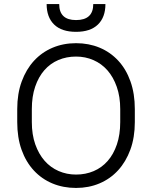

<svg xmlns="http://www.w3.org/2000/svg" viewBox="-20 -920 750 947"><path d="M355 7Q292 7 239 -15Q186 -37 147 -79Q108 -121 86.5 -181Q65 -241 65 -318V-382Q65 -458 87 -518Q109 -578 147.5 -620Q186 -662 239 -684.5Q292 -707 355 -707Q418 -707 471 -685Q524 -663 563 -621Q602 -579 623.5 -518.5Q645 -458 645 -382V-318Q645 -242 623 -182Q601 -122 562.5 -80Q524 -38 471 -15.5Q418 7 355 7ZM355 -59Q402 -59 442 -76Q482 -93 511 -126Q540 -159 556.5 -207.5Q573 -256 573 -318V-382Q573 -443 556 -491.5Q539 -540 510 -573Q481 -606 441 -623.5Q401 -641 355 -641Q308 -641 268 -624Q228 -607 199 -574Q170 -541 153.5 -492.5Q137 -444 137 -382V-318Q137 -256 154 -208Q171 -160 200 -127Q229 -94 269 -76.5Q309 -59 355 -59ZM355 -763Q284 -763 247 -799Q210 -835 210 -900H272Q272 -821 355 -821Q440 -821 440 -900H500Q500 -835 463 -799Q426 -763 355 -763Z"/></svg>

Font: PT Root UI Web
Style: Regular
Weight: 400
Designer: Vitaly Kuzmin
Foundry: ParaType Ltd.
Version: Version 1.000W